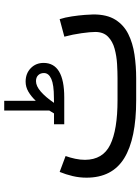

<svg xmlns="http://www.w3.org/2000/svg" viewBox="103 -772 669 915"><g transform="rotate(-90 437.5 -314.5)"><path d="M354.5 -391.6Q358.4 -397.5 361.6 -403.3Q364.7 -409.2 368.2 -414.1V-628.9H414.6V-478.5Q435.5 -500.5 458 -513.7Q480.5 -526.9 505.9 -526.9Q544.9 -526.9 570.1 -502.4Q595.2 -478 595.2 -440.9Q594.7 -342.8 430.7 -342.8H302.7V-391.6ZM430.2 -392.1Q491.2 -392.1 519 -404.5Q546.9 -417 546.9 -439.5Q546.9 -456.5 536.6 -467Q526.4 -477.5 508.3 -477.5Q484.9 -477.5 458.5 -454.6Q432.1 -431.6 404.8 -391.6ZM521.5 0H417.5Q233.4 0 140.9 -57.1Q48.3 -114.3 48.3 -236.8Q48.3 -270.5 55.9 -302.7Q63.5 -335 75.7 -364.7L151.4 -336.4Q143.6 -314.9 138.4 -290.5Q133.3 -266.1 133.3 -244.1Q133.8 -158.7 205.1 -123.8Q276.4 -88.9 417.5 -88.9H522Q552.7 -88.9 590.3 -91.1Q627.9 -93.3 662.8 -102.8Q697.8 -112.3 720.2 -134.3Q742.7 -156.2 742.7 -195.3Q742.7 -218.3 736.8 -260.3Q731 -302.2 720.2 -342.3L803.7 -364.7Q812 -339.4 816.9 -306.4Q821.8 -273.4 824 -244.9Q826.2 -216.3 826.2 -203.6Q826.2 -139.2 801 -99.1Q775.9 -59.1 732.7 -37.6Q689.5 -16.1 634.8 -8.1Q580.1 0 521.5 0Z"/></g></svg>

Font: Vazirmatn RD
Style: Regular
Weight: 400
Designer: Saber Rastikerdar
Foundry: Saber Rastikerdar
Version: Version 32.102